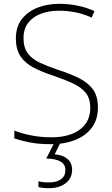

<svg xmlns="http://www.w3.org/2000/svg" viewBox="-20 -744 584 1004"><path d="M492 -182Q492 -118 459.5 -75.5Q427 -33 372 -11.5Q317 10 249 10Q182 10 136.5 1Q91 -8 55 -20V-61Q94 -46 143 -36Q192 -26 252 -26Q308 -26 353 -42.5Q398 -59 425 -93.5Q452 -128 452 -181Q452 -228 429.5 -257Q407 -286 364 -306.5Q321 -327 259 -348Q201 -367 156.5 -390Q112 -413 87.5 -449Q63 -485 63 -544Q63 -603 93.5 -643Q124 -683 175 -703.5Q226 -724 290 -724Q389 -724 474 -686L459 -652Q415 -672 372.5 -680Q330 -688 288 -688Q237 -688 195 -672.5Q153 -657 128 -625.5Q103 -594 103 -545Q103 -494 126 -464Q149 -434 189.5 -415.5Q230 -397 283 -379Q346 -359 393 -335.5Q440 -312 466 -276.5Q492 -241 492 -182ZM357 144Q357 188 323.5 214Q290 240 236 240Q202 240 181 234V204Q193 207 206 208.5Q219 210 237 210Q275 210 298.5 193.5Q322 177 322 145Q322 87 222 85L265 0H297L266 63Q307 66 332 86.5Q357 107 357 144Z"/></svg>

Font: Noto Sans ExtraLight
Style: Regular
Weight: 200
Designer: Monotype Design Team
Foundry: Monotype Imaging Inc.
Version: Version 2.007